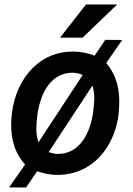

<svg xmlns="http://www.w3.org/2000/svg" viewBox="-20 -769 594 856"><path d="M247.6 -601.1H348.1L502.4 -749H363.3ZM32.2 -255.4C30.8 -241.7 29.8 -228 29.8 -214.4C29.8 -208 29.8 -202.1 30.3 -196.3C32.7 -131.3 53.2 -78.1 91.8 -35.6L20.5 66.4L96.2 66.9L145.5 -5.4C175.3 4.9 204.1 10.3 231.9 10.7C233.4 10.7 234.9 10.7 235.8 10.7C282.7 10.7 325.7 -0.5 364.7 -22.5C403.8 -44.9 436 -77.1 461.4 -119.1C486.3 -161.1 502.4 -208 508.8 -259.8C510.7 -281.2 511.7 -300.3 511.7 -316.9C511.7 -320.8 511.7 -324.7 511.7 -328.6C509.3 -392.1 490.2 -445.3 453.6 -488.3L524.9 -590.8L449.2 -591.3L401.9 -521C371.1 -532.2 340.3 -538.6 309.6 -539.1C307.6 -539.1 306.2 -539.1 304.2 -539.1C233.9 -539.1 173.8 -514.2 124.5 -464.4C73.7 -413.6 43 -342.3 33.2 -265.6ZM142.1 -194.8C142.6 -241.2 148.9 -284.2 162.1 -323.7C188 -401.9 238.8 -444.8 302.7 -444.8C303.2 -444.8 303.7 -444.8 304.2 -444.8C321.3 -444.3 336.4 -440.9 348.6 -434.6L151.4 -134.3C145 -153.3 142.1 -172.4 142.1 -191.9C142.1 -192.9 142.1 -193.8 142.1 -194.8ZM400.4 -328.6C399.9 -310.1 397.9 -287.1 394 -259.8C384.3 -202.6 365.7 -159.2 338.4 -128.4C311 -98.1 278.3 -83 240.2 -83C239.3 -83 237.8 -83 236.8 -83C223.1 -83.5 210 -86.4 196.8 -90.8L392.1 -387.2C397.5 -368.7 400.4 -350.1 400.4 -331.5C400.4 -330.6 400.4 -329.6 400.4 -328.6Z"/></svg>

Font: Roboto Medium
Style: Italic
Weight: 500
Italic angle: -12°
Designer: Google
Version: Version 2.137; 2017